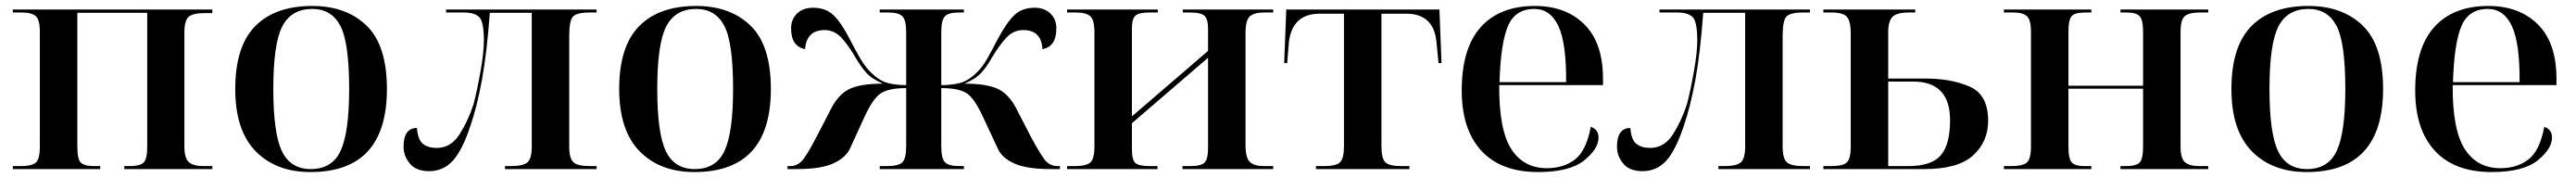

<svg xmlns="http://www.w3.org/2000/svg" viewBox="-20 -568 8662 598"><path d="M23 0H317V-10H296Q264 -10 252 -21.5Q240 -33 240 -76V-525H475V-76Q475 -33 462.5 -21.5Q450 -10 417 -10H398V0H694V-10H663Q631 -10 615.5 -23Q600 -36 600 -76V-459Q600 -500 615 -512Q630 -524 667 -524H694V-536H23V-526H53Q86 -526 100 -514Q114 -502 114 -460V-76Q114 -33 100 -21.5Q86 -10 51 -10H23Z M1024 10Q1281 10 1281 -269Q1281 -416 1212.5 -482Q1144 -548 1030 -548Q905 -548 838 -480Q771 -412 771 -269Q771 -130 839.5 -60Q908 10 1024 10ZM1025 0Q957 0 928 -60Q899 -120 899 -269Q899 -422 929.5 -480Q960 -538 1030 -538Q1094 -538 1124 -482Q1154 -426 1154 -269Q1154 -124 1125.5 -62Q1097 0 1025 0Z M1423 7Q1471 7 1503 -28.5Q1535 -64 1562 -146Q1584 -210 1600.5 -299.5Q1617 -389 1627 -525H1768V-76Q1768 -36 1754 -23Q1740 -10 1697 -10H1678V0H1986V-10H1964Q1922 -10 1908 -23Q1894 -36 1894 -76V-447Q1894 -497 1906 -511.5Q1918 -526 1963 -526H1986V-536H1480V-526H1540Q1575 -526 1591 -511Q1607 -496 1607 -431Q1607 -391 1595 -324.5Q1583 -258 1572 -217Q1554 -162 1525 -116.5Q1496 -71 1448 -71Q1420 -71 1402.5 -84.5Q1385 -98 1382 -138Q1337 -138 1337 -75Q1337 -44 1358 -18.5Q1379 7 1423 7Z M2315 10Q2572 10 2572 -269Q2572 -416 2503.5 -482Q2435 -548 2321 -548Q2196 -548 2129 -480Q2062 -412 2062 -269Q2062 -130 2130.5 -60Q2199 10 2315 10ZM2316 0Q2248 0 2219 -60Q2190 -120 2190 -269Q2190 -422 2220.5 -480Q2251 -538 2321 -538Q2385 -538 2415 -482Q2445 -426 2445 -269Q2445 -124 2416.5 -62Q2388 0 2316 0Z M2628 0H2661Q2741 0 2783 -19.5Q2825 -39 2839 -71L2888 -178Q2917 -240 2944 -256Q2971 -272 3027 -272V-77Q3027 -36 3014.5 -23Q3002 -10 2961 -10H2938V0H3221V-10H3205Q3170 -10 3157.5 -23Q3145 -36 3145 -76V-272Q3202 -272 3228.5 -256Q3255 -240 3284 -178L3334 -71Q3347 -39 3389 -19.5Q3431 0 3511 0H3544V-10H3534Q3515 -10 3499.5 -24Q3484 -38 3445 -111L3401 -196Q3375 -250 3337 -268.5Q3299 -287 3223 -287Q3261 -303 3280 -324Q3299 -345 3315 -374Q3340 -416 3364 -441.5Q3388 -467 3420 -467Q3482 -467 3485 -403Q3532 -411 3532 -473Q3532 -503 3512 -522.5Q3492 -542 3459 -542Q3417 -542 3391 -517.5Q3365 -493 3335 -437Q3315 -398 3299 -370Q3283 -342 3263 -323Q3235 -296 3207 -289Q3179 -282 3145 -282V-460Q3145 -500 3157 -513Q3169 -526 3204 -526H3221V-536H2938V-526H2968Q3002 -526 3014.5 -513Q3027 -500 3027 -460V-282Q2993 -282 2965.5 -289Q2938 -296 2910 -323Q2890 -342 2873.5 -370Q2857 -398 2837 -437Q2808 -493 2782 -517.5Q2756 -542 2714 -542Q2680 -542 2660 -522.5Q2640 -503 2640 -473Q2640 -412 2687 -403Q2692 -467 2753 -467Q2785 -467 2809 -441.5Q2833 -416 2857 -374Q2874 -345 2892.5 -324Q2911 -303 2949 -287Q2873 -287 2835 -268.5Q2797 -250 2771 -196L2727 -111Q2689 -38 2673 -24Q2657 -10 2638 -10H2628Z M3568 0H3872V-10H3847Q3809 -10 3797.5 -20.5Q3786 -31 3786 -67V-154L4042 -374V-71Q4042 -34 4030.5 -22Q4019 -10 3981 -10H3956V0H4261V-10H4230Q4198 -10 4183 -23.5Q4168 -37 4168 -81V-457Q4168 -500 4182.5 -513Q4197 -526 4230 -526H4261V-536H3957V-526H3981Q4019 -526 4030.5 -514.5Q4042 -503 4042 -472V-397L3786 -177V-471Q3786 -506 3798.5 -516Q3811 -526 3844 -526H3873V-536H3568V-526H3598Q3631 -526 3645.5 -514Q3660 -502 3660 -458V-78Q3660 -33 3645.5 -21.5Q3631 -10 3593 -10H3568Z M4405 0H4719V-10H4692Q4651 -10 4638 -23Q4625 -36 4625 -77V-522H4708Q4801 -522 4810 -427L4817 -356H4827L4820 -536H4305L4298 -356H4308L4314 -428Q4326 -522 4418 -522H4499V-77Q4499 -36 4486 -23Q4473 -10 4432 -10H4405Z M5152 10Q5258 10 5306.5 -29Q5355 -68 5355 -106Q5355 -133 5329 -142Q5314 -62 5276 -32.5Q5238 -3 5181 -3Q5103 -3 5061.5 -67.5Q5020 -132 5021 -282H5370V-303Q5370 -424 5307.5 -486Q5245 -548 5141 -548Q5023 -548 4959 -477Q4895 -406 4895 -264Q4895 -133 4961 -61.5Q5027 10 5152 10ZM5022 -292Q5026 -423 5050.5 -480.5Q5075 -538 5139 -538Q5193 -538 5220 -480.5Q5247 -423 5246 -292Z M5503 7Q5551 7 5583 -28.5Q5615 -64 5642 -146Q5664 -210 5680.5 -299.5Q5697 -389 5707 -525H5848V-76Q5848 -36 5834 -23Q5820 -10 5777 -10H5758V0H6066V-10H6044Q6002 -10 5988 -23Q5974 -36 5974 -76V-447Q5974 -497 5986 -511.5Q5998 -526 6043 -526H6066V-536H5560V-526H5620Q5655 -526 5671 -511Q5687 -496 5687 -431Q5687 -391 5675 -324.5Q5663 -258 5652 -217Q5634 -162 5605 -116.5Q5576 -71 5528 -71Q5500 -71 5482.5 -84.5Q5465 -98 5462 -138Q5417 -138 5417 -75Q5417 -44 5438 -18.5Q5459 7 5503 7Z M6111 0H6451Q6564 0 6614.5 -46Q6665 -92 6665 -162Q6665 -250 6603 -277Q6541 -304 6457 -304H6329V-460Q6329 -497 6343.5 -511.5Q6358 -526 6398 -526H6420V-536H6111V-526H6139Q6178 -526 6190.5 -511Q6203 -496 6203 -455V-74Q6203 -36 6190.5 -23Q6178 -10 6137 -10H6111ZM6329 -10V-294H6413Q6537 -294 6537 -164Q6537 -83 6506 -46.5Q6475 -10 6396 -10Z M6718 0H7012V-10H6988Q6959 -10 6947 -21.5Q6935 -33 6935 -76V-270H7186V-76Q7186 -33 7174 -21.5Q7162 -10 7128 -10H7110V0H7405V-10H7374Q7342 -10 7327 -23Q7312 -36 7312 -76V-460Q7312 -502 7326.5 -514Q7341 -526 7377 -526H7405V-536H7110V-526H7131Q7162 -526 7174 -514Q7186 -502 7186 -461V-280H6935V-460Q6935 -502 6946 -514Q6957 -526 6991 -526H7012V-536H6718V-526H6750Q6781 -526 6795 -514Q6809 -502 6809 -461V-76Q6809 -33 6794.5 -21.5Q6780 -10 6743 -10H6718Z M7736 10Q7993 10 7993 -269Q7993 -416 7924.5 -482Q7856 -548 7742 -548Q7617 -548 7550 -480Q7483 -412 7483 -269Q7483 -130 7551.5 -60Q7620 10 7736 10ZM7737 0Q7669 0 7640 -60Q7611 -120 7611 -269Q7611 -422 7641.5 -480Q7672 -538 7742 -538Q7806 -538 7836 -482Q7866 -426 7866 -269Q7866 -124 7837.5 -62Q7809 0 7737 0Z M8358 10Q8464 10 8512.5 -29Q8561 -68 8561 -106Q8561 -133 8535 -142Q8520 -62 8482 -32.5Q8444 -3 8387 -3Q8309 -3 8267.5 -67.5Q8226 -132 8227 -282H8576V-303Q8576 -424 8513.5 -486Q8451 -548 8347 -548Q8229 -548 8165 -477Q8101 -406 8101 -264Q8101 -133 8167 -61.5Q8233 10 8358 10ZM8228 -292Q8232 -423 8256.5 -480.5Q8281 -538 8345 -538Q8399 -538 8426 -480.5Q8453 -423 8452 -292Z"/></svg>

Font: Noto Serif Display Semi
Style: Regular
Weight: 600
Designer: Monotype Design Team
Foundry: Monotype Imaging Inc.
Version: Version 1.900